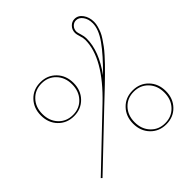

<svg xmlns="http://www.w3.org/2000/svg" viewBox="-222 -1004 1163 1163"><g transform="rotate(-45 360.0 -422.5)"><path d="M478.5 -481.9Q565.9 -567.4 611.8 -632.1Q657.7 -696.8 657.7 -748.5Q657.7 -784.7 640.1 -808.8Q622.6 -833 597.7 -833Q579.1 -833 565.2 -818.6Q551.3 -804.2 551.3 -782.2Q551.3 -774.4 558.6 -751.7Q565.9 -729 565.9 -709Q565.9 -601.6 478.5 -481.9ZM28.3 -50.8 355.5 -362.8Q554.2 -552.7 554.2 -709Q554.2 -725.6 546.9 -748Q539.6 -770.5 539.6 -782.2Q539.6 -809.1 556.9 -827.1Q574.2 -845.2 597.7 -845.2Q628.9 -845.2 649.2 -816.7Q669.4 -788.1 669.4 -748.5Q669.4 -731.4 664.3 -712.9Q659.2 -694.3 652.3 -677.5Q645.5 -660.6 630.9 -638.9Q616.2 -617.2 604.5 -601.1Q592.8 -585 570.6 -560.3Q548.3 -535.6 533.4 -520Q518.6 -504.4 490.2 -476.6Q461.9 -448.7 446 -433.6Q430.2 -418.5 397.7 -387.7Q365.2 -356.9 349.1 -341.8L36.1 -43.5ZM439.5 -249Q479 -290 540 -290Q601.1 -290 640.6 -249Q680.2 -208 680.2 -145Q680.2 -82 640.6 -41Q601.1 0 540 0Q479 0 439.5 -41Q399.9 -82 399.9 -145Q399.9 -208 439.5 -249ZM631.6 -241.9Q595.7 -279.8 540 -279.8Q484.4 -279.8 448.5 -241.9Q412.6 -204.1 412.6 -145Q412.6 -85.9 448.5 -47.9Q484.4 -9.8 540 -9.8Q595.7 -9.8 631.6 -47.9Q667.5 -85.9 667.5 -145Q667.5 -204.1 631.6 -241.9ZM180.2 -720.2Q240.7 -720.2 280.3 -679.2Q319.8 -638.2 319.8 -575.2Q319.8 -512.2 280.3 -471.2Q240.7 -430.2 180.2 -430.2Q119.1 -430.2 79.6 -471.2Q40 -512.2 40 -575.2Q40 -638.2 79.6 -679.2Q119.1 -720.2 180.2 -720.2ZM271.7 -672.1Q235.8 -710 180.2 -710Q124.5 -710 88.6 -672.1Q52.7 -634.3 52.7 -575.2Q52.7 -516.1 88.6 -478Q124.5 -439.9 180.2 -439.9Q235.8 -439.9 271.7 -478Q307.6 -516.1 307.6 -575.2Q307.6 -634.3 271.7 -672.1Z"/></g></svg>

Font: ZnikomitNo24
Style: Thin
Weight: 300
Designer: gluk
Foundry: gluk
Version: Version 0.55